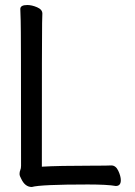

<svg xmlns="http://www.w3.org/2000/svg" viewBox="-20 -731 540 766"><path d="M107 15Q80 15 65 -17Q58 -29 58 -37Q58 -46 61 -52.5Q64 -59 64 -70Q64 -621 62.5 -649.5Q61 -678 61 -695Q61 -711 89 -711Q107 -711 128 -702Q149 -693 149 -677Q149 -665 148 -639.5Q147 -614 147 -66Q213 -70 349 -70Q411 -70 424 -71Q442 -71 452 -49.5Q462 -28 462 -12Q462 11 442 11Q408 5 331 5Q142 5 107 15Z"/></svg>

Font: \eiw{I[½ {O¿rH
Style: Bold
Weight: 700
Designer: LXGW / Fontworks Inc.
Foundry: LXGW / Fontworks Inc.
Version: Version 1.320;February 9, 2024